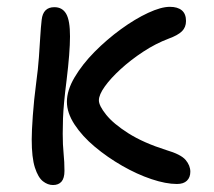

<svg xmlns="http://www.w3.org/2000/svg" viewBox="-20 -521 614 551"><path d="M487.8 7Q456.2 7 414.7 -6.9Q373.2 -20.8 330.7 -45.2Q288.2 -69.6 252.1 -99.8Q216 -130 194 -163.6Q172 -197.2 172 -229Q172 -261.8 194.1 -299.2Q216.2 -336.6 251.4 -372.2Q286.6 -407.8 327.2 -437.3Q367.8 -466.8 405.1 -484.1Q442.4 -501.4 467.4 -501.4Q489.8 -501.4 501.8 -491.3Q513.8 -481.2 513.8 -460.8Q513.8 -442.6 502 -431.1Q490.2 -419.6 464.2 -410.2Q426.2 -395.8 390.7 -372.4Q355.2 -349 326.4 -322.7Q297.6 -296.4 280.7 -272.7Q263.8 -249 263.8 -233Q263.8 -217.8 284.6 -191.8Q305.4 -165.8 348.4 -138.5Q391.4 -111.2 457 -90.4Q499.2 -78 512.7 -62Q526.2 -46 526.2 -28.2Q526.2 -12 516.5 -2.5Q506.8 7 487.8 7ZM132 10Q117 10 103.2 -0.8Q89.4 -11.6 80.2 -40Q71 -68.4 71 -121Q71 -144.4 74.2 -189.5Q77.4 -234.6 83.8 -282.8Q89.4 -324.4 91.7 -357.2Q94 -390 95.6 -416.5Q97.2 -443 99.6 -464.2Q103.6 -500.4 136 -500.4Q159 -500.4 170 -481.2Q181 -462 180.9 -416.3Q180.8 -370.6 171.2 -291.8Q166.4 -254.2 164 -228.1Q161.6 -202 160.8 -181.1Q160 -160.2 160 -137.2Q160 -105.2 162.5 -80.7Q165 -56.2 165 -30.6Q165 -9.6 156.5 0.2Q148 10 132 10Z"/></svg>

Font: Shantell Sans Light
Style: Regular
Weight: 300
Designer: Stephen Nixon, Anya Danilova, Shantell Martin
Foundry: Arrow Type
Version: Version 1.011;[c5ecc13dd]